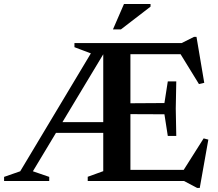

<svg xmlns="http://www.w3.org/2000/svg" viewBox="-36 -886 1066 940"><path d="M222 -235.5V-288H517V-235.5ZM439 -675H483.5V-643.5L125 -47.5L205 -20V0H-16V-20L63 -47.5ZM328.5 -655V-675H461L428 -617.5ZM827 -487.5 824.5 -354 827 -220.5H785.5L769 -326.5L534 -327.5V-380L769 -381.5L785.5 -487.5ZM964 -480.5 938 -474.5 836.5 -639.5 878 -620.5H529.5V-675H853L914 -705.5H926ZM851.5 -35.5 961 -208.5 984 -202.5 942 34H929L864.5 0H529.5V-54.5H884.5ZM393.5 0V-20.5L469.5 -48V-675H602.5V0ZM517 -742 571 -866.5H701V-853.5L556 -742Z"/></svg>

Font: Newsreader 24pt SemiBold
Style: Regular
Weight: 600
Designer: Hugues Gentile
Foundry: Production Type
Version: Version 1.003